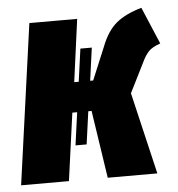

<svg xmlns="http://www.w3.org/2000/svg" viewBox="-48 -593 591 636"><g transform="rotate(-5 248.0 -275.5)"><path d="M428 -356 386 -272 450 0H285L251 -225H240L225 -116H188L203 -225H187L156 0H-3L71 -533H230L202 -325H217L232 -434H270L255 -325H265L310 -433Q330 -485 361 -510.5Q392 -536 445 -551L497 -428Q469 -418 458 -406Q447 -394 439 -378Q431 -362 428 -356Z"/></g></svg>

Font: Fira Sans Extra Condensed ExtraBold
Style: Italic
Weight: 800
Width: 3
Italic angle: -8°
Designer: Carrois Corporate & Edenspiekermann AG
Foundry: Carrois Corporate GbR & Edenspiekermann AG
Version: Version 4.203